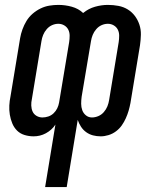

<svg xmlns="http://www.w3.org/2000/svg" viewBox="-20 -548 640 783"><path d="M164 215 206 -40Q199 -29 189 -20Q179 -11 167 -4.5Q155 2 142.5 5Q130 8 117 8Q98 8 80 2.5Q62 -3 49.5 -15.5Q37 -28 30 -45Q23 -62 20 -80.5Q17 -99 18 -118Q19 -137 23 -156L62 -392Q65 -410 71.5 -428Q78 -446 88 -462.5Q98 -479 113 -492Q128 -505 145.5 -513.5Q163 -522 181.5 -525Q200 -528 218 -528Q246 -528 273 -520.5Q300 -513 319 -495Q341 -513 367.5 -520.5Q394 -528 420 -528Q442 -528 463 -524Q484 -520 501 -509.5Q518 -499 530 -483Q542 -467 548.5 -447.5Q555 -428 554.5 -406.5Q554 -385 551 -364L512 -128Q509 -112 504.5 -96.5Q500 -81 493 -65.5Q486 -50 476.5 -36.5Q467 -23 453 -12.5Q439 -2 422.5 3Q406 8 391 8Q374 8 359 4Q344 0 331.5 -9Q319 -18 310.5 -31Q302 -44 297 -59L252 215ZM153 -69Q165 -69 177 -73Q189 -77 198.5 -86Q208 -95 213.5 -106.5Q219 -118 221 -130L262 -376Q264 -389 264 -402.5Q264 -416 258.5 -427Q253 -438 242 -444.5Q231 -451 218 -451Q205 -451 192.5 -445.5Q180 -440 170.5 -429Q161 -418 156 -405.5Q151 -393 149 -380L110 -144Q107 -131 107.5 -117.5Q108 -104 113 -93Q118 -82 129 -75.5Q140 -69 153 -69ZM355 -69Q368 -69 381 -74.5Q394 -80 403.5 -91Q413 -102 418 -114.5Q423 -127 425 -140L464 -376Q466 -389 466 -402.5Q466 -416 460.5 -427Q455 -438 444 -444.5Q433 -451 420 -451Q407 -451 394.5 -445.5Q382 -440 372.5 -429Q363 -418 358 -405.5Q353 -393 351 -380L313 -154Q311 -139 311 -125Q311 -111 315.5 -98.5Q320 -86 330.5 -77.5Q341 -69 355 -69Z"/></svg>

Font: Iosevka Md Ex Obl
Style: Regular
Weight: 500
Width: 7
Italic angle: -9°
Monospace: yes
Designer: Belleve Invis
Foundry: Belleve Invis
Version: Version 32.5.0; ttfautohint (v1.8.4)